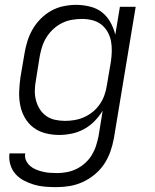

<svg xmlns="http://www.w3.org/2000/svg" viewBox="-20 -548 640 791"><path d="M212 223Q188 223 164.5 221Q141 219 119.5 212.5Q98 206 78 195.5Q58 185 43.5 168.5Q29 152 22.5 130Q16 108 19 84H84Q81 100 87.5 113.5Q94 127 104.5 136Q115 145 128.5 150.5Q142 156 156.5 159.5Q171 163 186 164Q201 165 216 165Q236 165 256.5 161Q277 157 296 147.5Q315 138 331 123.5Q347 109 358 91Q369 73 375.5 53Q382 33 386 13L403 -92Q389 -69 369.5 -49Q350 -29 326 -16Q302 -3 275.5 2.5Q249 8 224 8Q195 8 167.5 1Q140 -6 118.5 -22Q97 -38 83 -62Q69 -86 63.5 -113.5Q58 -141 59 -170Q60 -199 64 -228L81 -328Q85 -353 93 -378.5Q101 -404 114.5 -427.5Q128 -451 148 -471Q168 -491 191.5 -504Q215 -517 241.5 -522.5Q268 -528 293 -528Q322 -528 350.5 -521Q379 -514 400 -497.5Q421 -481 434.5 -457Q448 -433 455 -405L474 -520H539L449 23Q444 50 434.5 77Q425 104 409 128Q393 152 370 171Q347 190 320.5 202Q294 214 266.5 218.5Q239 223 212 223ZM248 -50Q268 -50 288 -53.5Q308 -57 327 -65.5Q346 -74 362.5 -87.5Q379 -101 391 -118.5Q403 -136 410 -155.5Q417 -175 420 -195L437 -295Q440 -316 440.5 -338Q441 -360 437 -380Q433 -400 422.5 -418Q412 -436 396 -448Q380 -460 359.5 -465Q339 -470 318 -470Q298 -470 277 -466.5Q256 -463 236.5 -453.5Q217 -444 200.5 -429Q184 -414 172.5 -396Q161 -378 154.5 -358.5Q148 -339 144 -318L128 -218Q124 -197 123.5 -176Q123 -155 128 -135.5Q133 -116 143.5 -99Q154 -82 170 -70.5Q186 -59 206.5 -54.5Q227 -50 248 -50Z"/></svg>

Font: Iosevka Light Extended
Style: Italic
Weight: 300
Width: 7
Italic angle: -9°
Monospace: yes
Designer: Belleve Invis
Foundry: Belleve Invis
Version: Version 32.5.0; ttfautohint (v1.8.4)